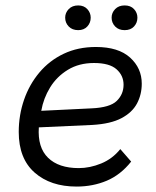

<svg xmlns="http://www.w3.org/2000/svg" viewBox="-20 -679 575 707"><path d="M262 8Q166 8 107.5 -43.5Q49 -95 49 -193Q49 -255 68.5 -311.5Q88 -368 125 -412Q162 -456 214.5 -481Q267 -506 333 -506Q416 -506 459 -467Q502 -428 502 -371Q502 -331 484.5 -298Q467 -265 427.5 -244Q388 -223 321 -219L123 -210Q118 -136 157 -98Q196 -60 270 -60Q311 -60 352.5 -77Q394 -94 423 -130L463 -84Q424 -35 373 -13.5Q322 8 262 8ZM326 -447Q271 -447 230 -422Q189 -397 164.5 -357Q140 -317 132 -271L317 -280Q385 -283 410 -307.5Q435 -332 435 -367Q435 -401 409 -424Q383 -447 326 -447ZM439 -568Q417 -568 404 -581.5Q391 -595 391 -614Q391 -632 404 -645.5Q417 -659 439 -659Q461 -659 473.5 -645.5Q486 -632 486 -614Q486 -595 473.5 -581.5Q461 -568 439 -568ZM268 -568Q246 -568 233 -581.5Q220 -595 220 -614Q220 -632 233 -645.5Q246 -659 268 -659Q289 -659 301.5 -645.5Q314 -632 314 -614Q314 -595 301.5 -581.5Q289 -568 268 -568Z"/></svg>

Font: Livvic
Style: Italic
Weight: 400
Italic angle: -10°
Designer: Jacques Le Bailly, Baron von Fonthausen
Version: Version 1.001; ttfautohint (v1.8.2)